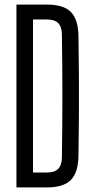

<svg xmlns="http://www.w3.org/2000/svg" viewBox="-20 -820 410 840"><path d="M51.9 0V-800H185.4Q257.7 -800 289.9 -767.8Q322.1 -735.5 323.3 -661.8Q324.8 -568.4 325.3 -484.2Q325.8 -400.1 325.3 -316.1Q324.8 -232.2 323.3 -138.8Q322.1 -64.6 289.7 -32.3Q257.3 0 184.6 0ZM124.4 -65.2H184.6Q218.9 -65.2 234.6 -81.3Q250.3 -97.4 250.8 -131.6Q251.9 -199 252.4 -266.1Q253 -333.2 253 -400.3Q253 -467.4 252.4 -534.6Q251.9 -601.7 250.8 -669Q250.3 -703.1 234.6 -718.9Q218.9 -734.8 185.4 -734.8H124.4Z"/></svg>

Font: Big Shoulders Display SC Thin
Style: Regular
Weight: 100
Designer: Patric King
Foundry: XO Type Co
Version: Version 2.002